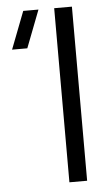

<svg xmlns="http://www.w3.org/2000/svg" viewBox="-52 -755 451 791"><g transform="rotate(-5 173.0 -360.0)"><path d="M276 0H202.7V-720H276ZM15 -565H78L137.7 -720H74.7Z"/></g></svg>

Font: Manrope Variable Light
Style: Regular
Weight: 200
Designer: Mikhail Sharanda
Foundry: Mikhail Sharanda
Version: Version 4.505